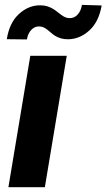

<svg xmlns="http://www.w3.org/2000/svg" viewBox="-20 -777 442 797"><path d="M14.9 0 105.8 -545.5H257.1L166.2 0ZM8.2 -614.3Q13.8 -648.8 26.1 -674.5Q38.4 -700.3 58.6 -718.8Q98 -755 146.3 -755Q163 -755 175.6 -751.1Q188.2 -747.2 198.5 -741.1Q208.8 -735.1 217.2 -728.3Q225.5 -721.6 233.7 -715.6Q241.8 -709.5 250.4 -705.6Q258.9 -701.7 269.2 -701.7Q289.4 -701.7 302.9 -717.2Q316.4 -732.6 320 -756.7L402 -754.3Q390.3 -686.8 351.2 -650.9Q311.8 -614.7 263.1 -614Q245.4 -614 232.4 -617.9Q219.5 -621.8 209.7 -627.8Q199.9 -633.9 192.3 -640.6Q184.7 -647.4 177 -653.4Q169.4 -659.4 161 -663.4Q152.7 -667.3 141.7 -667.3Q123.2 -667.3 109.6 -652.7Q95.9 -638.1 91.6 -613.3Z"/></svg>

Font: Inter P
Style: Bold Italic
Weight: 700
Italic angle: 9.39999°
Designer: Rasmus Andersson
Foundry: rsms
Version: Version 3.018;git-588b23468